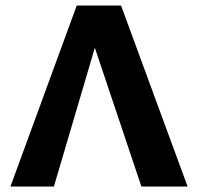

<svg xmlns="http://www.w3.org/2000/svg" viewBox="-20 -678 720 698"><path d="M18 0 259 -658H420L662 0H494L287 -617H358L176 0Z"/></svg>

Font: Ysabeau ExtraBold
Style: Regular
Weight: 800
Designer: Christian Thalmann (Catharsis Fonts)
Version: Version 2.002